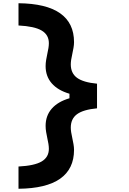

<svg xmlns="http://www.w3.org/2000/svg" viewBox="-20 -970 790 1180"><path d="M93.7 -950.1Q264.1 -948.4 349.5 -888.4Q435 -828.3 435 -711.1Q435 -694.8 431.6 -675.5Q428.3 -656.2 424.3 -638.3Q415 -598.2 415 -574.5Q415 -520.1 453.3 -491.9Q491.6 -463.7 576.3 -455.7V-380H406.9V-393.9Q335.4 -414.9 297.9 -458Q260.3 -501.2 260.3 -563.8Q260.3 -582.2 263.7 -602.2Q267 -622.2 271.3 -641.9Q275 -657.9 277.7 -674.4Q280.3 -690.9 280.3 -704.6Q280.3 -756 236.2 -782.2Q192 -808.4 93.7 -813.4ZM280.3 -55.4Q280.3 -69.1 277.7 -85.6Q275 -102.1 271.3 -118.1Q267 -137.8 263.7 -157.8Q260.3 -177.8 260.3 -196.2Q260.3 -258.8 297.9 -302Q335.4 -345.1 406.9 -366.1V-380H576.3V-304.3Q491.6 -296.3 453.3 -268.1Q415 -239.9 415 -185.5Q415 -161.8 424.3 -121.7Q428.3 -103.8 431.6 -84.5Q435 -65.2 435 -48.9Q435 68.3 349.5 128.4Q264.1 188.4 93.7 190.1V53.4Q192 48.4 236.2 22.2Q280.3 -4 280.3 -55.4Z"/></svg>

Font: Martian Mono Custom sWd Rg
Style: Regular
Weight: 400
Width: 6
Monospace: yes
Designer: Alex Havermale
Foundry: Evil Martians
Version: Version 1.000